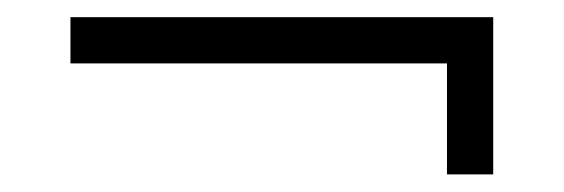

<svg xmlns="http://www.w3.org/2000/svg" viewBox="-20 -396 640 218"><path d="M540 -198V-376.5H60V-324H487.5V-198Z"/></svg>

Font: Vela Sans Light
Style: Regular
Weight: 300
Designer: Principal design: Mikhail Sharanda - project Manrope.
Design modification: Ravid Balaliev
Foundry: Mikhail Sharanda
Version: Version 1.001